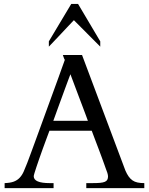

<svg xmlns="http://www.w3.org/2000/svg" viewBox="-20 -972 771 992"><path d="M434.1 -347.7Q431.2 -356.4 423.8 -376Q416.5 -395.5 407.2 -420.2Q397.9 -444.8 387.7 -471.7Q377.4 -498.5 368.7 -522.2Q359.9 -545.9 353 -564Q346.2 -582 343.8 -588.4Q340.8 -580.6 333.5 -561.3Q326.2 -542 317.1 -517.1Q308.1 -492.2 298.1 -465.1Q288.1 -438 279.3 -413.8Q270.5 -389.6 264.2 -371.8Q257.8 -354 255.4 -347.7ZM725.6 0H425.8V-25.9H456.1Q481 -25.9 496.8 -27.3Q512.7 -28.8 521.7 -32.7Q530.8 -36.6 534.4 -43.5Q538.1 -50.3 538.1 -60.5Q538.1 -67.4 534.7 -78.9Q531.2 -90.3 525.9 -103Q523.4 -109.9 518.1 -125Q512.7 -140.1 505.6 -159.4Q498.5 -178.7 490.5 -200Q482.4 -221.2 475.1 -240.5Q467.8 -259.8 462.2 -274.7Q456.5 -289.6 454.1 -296.4H235.4Q228 -276.9 219 -252.4Q210 -228 200.9 -203.1Q191.9 -178.2 183.6 -154.3Q175.3 -130.4 168.7 -110.8Q162.1 -91.3 158.2 -78.1Q154.3 -64.9 154.3 -61.5Q154.3 -25.9 237.3 -25.9H256.8V0H3.9V-25.9Q33.2 -26.9 51.3 -33.7Q69.3 -40.5 81.5 -53.5Q93.8 -66.4 102.3 -85.4Q110.8 -104.5 120.6 -129.9Q125.5 -142.6 135.7 -170.2Q146 -197.8 159.4 -234.6Q172.9 -271.5 188.7 -314.9Q204.6 -358.4 220.7 -402.8Q236.8 -447.3 252.4 -489.7Q268.1 -532.2 280.8 -567.6Q293.5 -603 302.5 -628.2Q311.5 -653.3 314.9 -662.6Q311.5 -668 308.8 -676Q306.2 -684.1 304.7 -688H403.8L627.9 -90.8Q635.7 -72.8 644.5 -60.3Q653.3 -47.9 664.6 -40Q675.8 -32.2 690.7 -29.1Q705.6 -25.9 725.6 -25.9ZM498 -731 361.8 -867.7Q359.9 -865.7 350.3 -855.7Q340.8 -845.7 327.4 -831.5Q314 -817.4 298.6 -800.8Q283.2 -784.2 269.3 -769.8Q255.4 -755.4 245.4 -744.6Q235.4 -733.9 232.4 -731V-758.3L348.1 -951.7H383.3L498 -758.3Z"/></svg>

Font: HM XNiloofar
Style: Regular
Weight: 400
Designer: Hossein Movahhedian
Version: Version 2.8, 2015